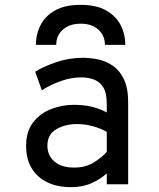

<svg xmlns="http://www.w3.org/2000/svg" viewBox="-20 -762 656 794"><path d="M272.5 12Q219 12 177.5 -7.2Q136 -26.5 112 -64.5Q88 -102.5 88 -159.5Q88 -218.5 116.8 -255.8Q145.5 -293 190.8 -310.8Q236 -328.5 286 -328.5Q324 -328.5 356.8 -321.2Q389.5 -314 421.5 -297V-333.5Q421.5 -376.5 407.5 -400Q393.5 -423.5 369.2 -432.8Q345 -442 315 -442Q273.5 -442 230 -426.2Q186.5 -410.5 153 -388.5L125.5 -465.5Q160.5 -487 212.8 -505Q265 -523 323.5 -523Q354.5 -523 387 -516Q419.5 -509 447.5 -489.5Q475.5 -470 492.8 -433.5Q510 -397 510 -338.5V0H421.5V-45Q396 -21.5 359 -4.8Q322 12 272.5 12ZM286.5 -69Q333 -69 366.8 -89.5Q400.5 -110 421.5 -134V-216.5Q399 -230 366 -239.5Q333 -249 298.5 -249Q249.5 -249 212.8 -227.5Q176 -206 176 -159.5Q176 -119.5 205 -94.2Q234 -69 286.5 -69ZM128.5 -576.5Q128.5 -621.5 148.2 -659.2Q168 -697 208.8 -719.5Q249.5 -742 313.5 -742Q377.5 -742 418.2 -719.2Q459 -696.5 478.5 -659Q498 -621.5 498 -576.5H414Q414 -614.5 387.2 -639.2Q360.5 -664 313.5 -664Q267 -664 239.8 -639.2Q212.5 -614.5 212.5 -576.5Z"/></svg>

Font: Overpass Mono Medium
Style: Regular
Weight: 500
Monospace: yes
Designer: Delve Withrington, Dave Bailey
Foundry: Delve Fonts LLC
Version: Version 4.000